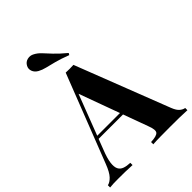

<svg xmlns="http://www.w3.org/2000/svg" viewBox="-275 -1076 1210 1210"><g transform="rotate(-45 329.5 -471.0)"><path d="M368 -710 611 -84Q625 -48 642.5 -34.5Q660 -21 674 -20V0Q644 -2 603.5 -2.5Q563 -3 522 -3Q476 -3 435 -2.5Q394 -2 370 0V-20Q421 -22 434.5 -37.5Q448 -53 428 -104L258 -569L276 -595L124 -199Q102 -144 97.5 -109Q93 -74 102.5 -55Q112 -36 133.5 -28.5Q155 -21 185 -20V0Q152 -2 122 -2.5Q92 -3 61 -3Q39 -3 19.5 -2.5Q0 -2 -15 0V-20Q6 -24 28 -47Q50 -70 71 -125L299 -710Q315 -709 333.5 -709Q352 -709 368 -710ZM438 -288V-268H140L150 -288ZM238 -934Q261 -922 280 -901.5Q299 -881 326 -852Q353 -823 400 -784L393 -772Q338 -793 299.5 -803Q261 -813 234 -819.5Q207 -826 185 -838Q162 -851 154.5 -872Q147 -893 157 -912Q169 -935 193 -940.5Q217 -946 238 -934Z"/></g></svg>

Font: Playfair Display
Style: Bold
Weight: 700
Designer: Claus Eggers Sørensen
Foundry: Claus Eggers Sørensen
Version: Version 1.203